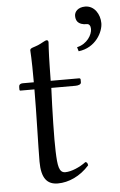

<svg xmlns="http://www.w3.org/2000/svg" viewBox="-52 -735 490 782"><g transform="rotate(-5 193.0 -344.0)"><path d="M47 -409C34 -409 30 -403 30 -395V-386C30 -381 31 -380 35 -380H91C91 -285 86 -145 86 -85C86 -17 109 10 153 10C197 10 245 -11 282 -53C280 -63 279 -65 272 -67C247 -48 212 -33 187 -33C161 -33 157 -62 155 -121C153 -171 156 -291 160 -380H259C269 -380 282 -383 282 -392V-403C282 -407 280 -409 275 -409H160L161 -466C162 -528 165 -566 165 -566C165 -572 162 -575 158 -575C151 -575 136 -564 121 -558C105 -551 88 -550 88 -540C88 -529 91 -515 91 -409ZM326 -698C296 -698 282 -680 282 -664C282 -648 287 -626 328 -626C336 -626 342 -618 342 -605C342 -582 321 -545 279 -536L284 -519C354 -527 386 -589 386 -625C386 -661 364 -698 326 -698Z"/></g></svg>

Font: Libertinus Serif Display
Style: Regular
Weight: 400
Designer: Philipp H. Poll, Khaled Hosny
Foundry: Caleb Maclennan
Version: Version 7.050;RELEASE